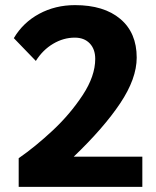

<svg xmlns="http://www.w3.org/2000/svg" viewBox="-20 -730 610 750"><path d="M53 -112Q118 -157 186 -220.5Q254 -284 303 -358.5Q352 -433 352 -500Q352 -538 330.5 -560.5Q309 -583 272 -583Q228 -583 187.5 -559Q147 -535 120 -492L34 -581Q70 -642 133 -676Q196 -710 273 -710Q386 -710 450 -656Q514 -602 514 -505Q514 -423 449.5 -326.5Q385 -230 268 -118H536V0H53Z"/></svg>

Font: Sarabun ExtraBold
Style: Regular
Weight: 800
Version: Version 1.000; ttfautohint (v1.6)